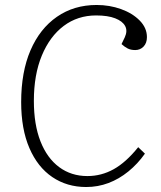

<svg xmlns="http://www.w3.org/2000/svg" viewBox="-20 -737 646 771"><path d="M481 -587Q493 -613 482.5 -632.5Q472 -652 442.5 -663.5Q413 -675 366 -675Q292 -675 236 -633Q180 -591 148 -514Q116 -437 116 -332Q116 -237 142.5 -169.5Q169 -102 217.5 -66Q266 -30 331 -30Q387 -30 436.5 -57.5Q486 -85 535 -146L562 -120Q533 -79 495.5 -48.5Q458 -18 415.5 -2Q373 14 326 14Q249 14 190 -26Q131 -66 98 -142.5Q65 -219 65 -327Q65 -448 102.5 -535Q140 -622 208.5 -669.5Q277 -717 368 -717Q420 -717 466 -700.5Q512 -684 541 -654.5Q570 -625 570 -588Q570 -564 556.5 -550Q543 -536 523 -536Q505 -536 492.5 -542.5Q480 -549 468 -560Z"/></svg>

Font: Literata 18pt ExtraLight
Style: Italic
Weight: 250
Italic angle: -2°
Designer: Latin by Veronika Burian and Jose Scaglione. Greek by Irene Vlachou. Cyrillic by Vera Evstafieva
Foundry: TypeTogether
Version: Version 3.103;gftools[0.9.29]